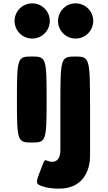

<svg xmlns="http://www.w3.org/2000/svg" viewBox="-20 -850 643 1145"><path d="M67 -725C67 -783 114 -830 172 -830C230 -830 277 -783 277 -725C277 -667 230 -620 172 -620C114 -620 67 -667 67 -725ZM258 -257C258 -506 255 -513 170 -513C84 -513 81 -506 81 -257C81 -7 84 0 170 0C255 0 258 -7 258 -257ZM431 -830C489 -830 536 -783 536 -725C536 -667 489 -620 431 -620C373 -620 326 -667 326 -725C326 -783 373 -830 431 -830ZM429 -513C343 -513 340 -505 340 -234V45C340 93 321 115 291 115C280 115 269 111 260 108C246 101 245 102 219 172C192 241 191 248 239 263C261 270 290 275 332 275C473 275 517 170 517 79V-217C517 -505 514 -513 429 -513Z"/></svg>

Font: Hussar Print
Style: Bold
Weight: 700
Foundry: Cannot Into Space Fonts
Version: Version 2.00